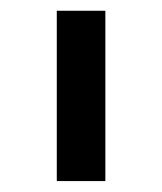

<svg xmlns="http://www.w3.org/2000/svg" viewBox="-20 -619 300 355"><path d="M85 -599.1H174.8V-284.2H85Z"/></svg>

Font: Liberation Sans
Style: Regular
Weight: 400
Designer: Steve Matteson
Foundry: Ascender Corporation
Version: Version 2.00.1